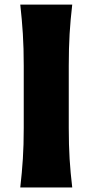

<svg xmlns="http://www.w3.org/2000/svg" viewBox="-20 -821 404 841"><path d="M68.8 0Q76.2 -64.5 80.1 -125Q84 -185.5 84 -260.7V-532.7Q84 -610.8 80.1 -672.6Q76.2 -734.4 68.8 -800.8H296.4Q288.6 -734.4 284.9 -672.6Q281.2 -610.8 281.2 -532.7V-260.7Q281.2 -185.5 284.9 -125Q288.6 -64.5 296.4 0Z"/></svg>

Font: Pinar-DS1-FD Bold
Style: Regular
Weight: 700
Designer: Amin Abedi
Version: Version 2.000